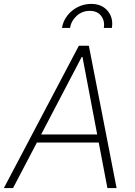

<svg xmlns="http://www.w3.org/2000/svg" viewBox="-35 -961 692 981"><path d="M31.6 0H-15.3L367.9 -727.3H419L560.7 0H513.8L469.5 -232.6H153.4ZM175.1 -273.8H461.6L386.4 -670.1H382.5ZM281.6 -818.2Q287.3 -853 308.4 -880.5Q329.5 -908 361.2 -924.4Q392.8 -940.7 429.7 -941.1Q484.7 -941.4 514.9 -905.7Q545.1 -870 536.6 -818.2H495.4Q501.4 -854.4 481.7 -880Q462 -905.5 423.7 -905.5Q384.6 -905.5 356.5 -879.8Q328.5 -854 322.8 -818.2Z"/></svg>

Font: Inter Extra Light  BETA
Style: Italic
Weight: 200
Italic angle: 9.39999°
Designer: Rasmus Andersson
Foundry: rsms
Version: Version 3.011;git-f93a4a705